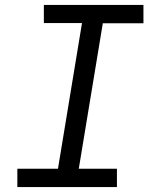

<svg xmlns="http://www.w3.org/2000/svg" viewBox="-20 -755 640 775"><path d="M50 0V-74H214L311 -662H157V-735H559V-661H395L298 -74H452V0Z"/></svg>

Font: Iosevka Curly Slab Extended
Style: Italic
Weight: 400
Width: 7
Italic angle: -9°
Monospace: yes
Designer: Belleve Invis
Foundry: Belleve Invis
Version: Version 11.1.0; ttfautohint (v1.8.3)